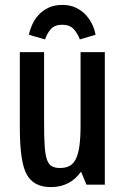

<svg xmlns="http://www.w3.org/2000/svg" viewBox="-20 -754 502 784"><path d="M160 -541V-251Q160 -193 162.5 -157Q165 -121 172 -101.5Q179 -82 192 -75Q205 -68 225 -68Q248 -68 264 -76.5Q280 -85 290 -105.5Q300 -126 304.5 -159.5Q309 -193 309 -243V-541H408V0H333L311 -53Q266 10 188 10Q117 10 89 -42Q61 -92 61 -232V-541ZM234 -653Q204 -653 188 -635.5Q172 -618 164 -593L98 -612Q102 -632 111.5 -653.5Q121 -675 137.5 -693Q154 -711 178 -722.5Q202 -734 234 -734Q266 -734 290 -722.5Q314 -711 330.5 -693Q347 -675 357 -653.5Q367 -632 370 -612L306 -593Q297 -618 280.5 -635.5Q264 -653 234 -653Z"/></svg>

Font: Medium
Style: Regular
Weight: 500
Designer: Fernando Haro
Foundry: deFharo
Version: Version 1.787